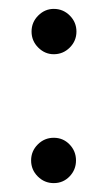

<svg xmlns="http://www.w3.org/2000/svg" viewBox="-20 -442 242 432"><path d="M101 -320Q81 -320 66 -335Q51 -350 51 -371Q51 -392 66 -407Q81 -422 101 -422Q122 -422 137 -407Q152 -392 152 -371Q152 -350 137 -335Q122 -320 101 -320ZM101 -30Q80 -30 65 -45Q50 -60 50 -81Q50 -102 65 -117Q80 -132 101 -132Q122 -132 136.5 -117Q151 -102 151 -81Q151 -60 136.5 -45Q122 -30 101 -30Z"/></svg>

Font: Stick No Bills ExtraLight Medium
Style: Regular
Weight: 500
Version: Version 2.000